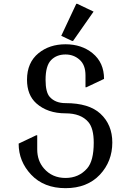

<svg xmlns="http://www.w3.org/2000/svg" viewBox="-20 -980 689 1010"><path d="M78.1 -224.6 170.9 -268.6H175.8V-194.3Q175.8 -134.8 210.9 -94.2Q254.4 -43.9 324.7 -43.9Q394.5 -43.9 438.5 -94.2Q473.1 -133.8 473.1 -229.5Q473.1 -304.7 444.8 -337.9Q405.8 -383.8 324.7 -383.8Q230 -383.8 170.9 -436.5Q122.1 -480.5 122.1 -560.5Q122.1 -650.9 182.6 -700.2Q240.2 -747.1 324.7 -747.1Q409.2 -747.1 466.8 -700.2Q527.3 -650.9 527.3 -564.9L434.6 -521H429.7V-583.5Q429.7 -639.2 397.9 -666.5Q367.2 -693.4 324.7 -693.4Q277.3 -693.4 248.5 -663.6Q219.7 -633.8 219.7 -560.1Q219.7 -494.6 241.7 -470.2Q271 -437.5 324.7 -437.5Q447.8 -437.5 507.8 -382.3Q570.8 -324.2 570.8 -230.5Q570.8 -130.9 505.4 -61Q438.5 9.8 324.7 9.8Q210.9 9.8 144 -61Q78.1 -130.9 78.1 -224.6ZM381.3 -960H386.2L472.2 -918.9L364.3 -764.6H359.4L302.2 -791.5Z"/></svg>

Font: Nova Slim
Style: Book
Weight: 400
Version: Version 2.000